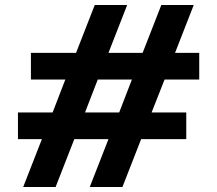

<svg xmlns="http://www.w3.org/2000/svg" viewBox="-20 -750 871 770"><path d="M73 0 148 -192H52V-299H191L242 -431H104V-538H285L360 -730H490L415 -538H552L627 -730H757L682 -538H779V-431H640L588 -299H727V-192H546L471 0H340L415 -192H278L203 0ZM321 -299H458L509 -431H372Z"/></svg>

Font: Freely
Style: Bold
Weight: 700
Designer: Kris Sowersby
Foundry: Klim Type Foundry
Version: Version 1.006;hotconv 1.0.113;makeotfexe 2.5.65598;200799169